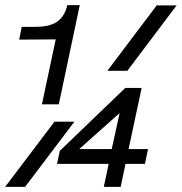

<svg xmlns="http://www.w3.org/2000/svg" viewBox="-38 -731 711 751"><path d="M126 -323 180 -577 37 -576 47 -626H101Q160 -626 188.5 -648.5Q217 -671 225 -711H274L192 -323ZM382 -454 575 -710H653L460 -454ZM-18 0 175 -255H253L60 0ZM368 0 387 -90H185L196 -141L452 -387H516L465 -148H541L529 -90H453L434 0ZM272 -148H399L430 -289Z"/></svg>

Font: Geist Mono
Style: Italic
Weight: 400
Italic angle: -12°
Monospace: yes
Designer: Basement.studio, Andrés Briganti, Mateo Zaragoza
Foundry: Basement.studio, Vercel, Andrés Briganti, Guido Ferreyra, Mateo Zaragoza
Version: Version 1.500